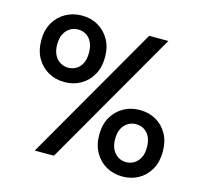

<svg xmlns="http://www.w3.org/2000/svg" viewBox="-104 -828 1018 957"><g transform="rotate(15 404.5 -349.5)"><path d="M151 0 554 -700H653L250 0ZM606 12Q559 12 522 -9Q485 -30 463 -68.5Q441 -107 441 -159Q441 -213 463 -251Q485 -289 522 -310Q559 -331 605 -331Q653 -331 689.5 -310Q726 -289 747.5 -251Q769 -213 769 -159Q769 -107 747.5 -68.5Q726 -30 689 -9Q652 12 606 12ZM604 -62Q627 -62 645.5 -73Q664 -84 675.5 -105.5Q687 -127 687 -160Q687 -193 676 -214.5Q665 -236 646.5 -247Q628 -258 605 -258Q584 -258 565 -247Q546 -236 534.5 -214.5Q523 -193 523 -160Q523 -127 534.5 -105.5Q546 -84 564.5 -73Q583 -62 604 -62ZM205 -368Q158 -368 121 -389Q84 -410 62 -448.5Q40 -487 40 -540Q40 -593 62 -631Q84 -669 121.5 -690Q159 -711 205 -711Q252 -711 288.5 -690Q325 -669 347 -631Q369 -593 369 -540Q369 -487 347 -448.5Q325 -410 288 -389Q251 -368 205 -368ZM204 -442Q227 -442 245.5 -453Q264 -464 275 -485.5Q286 -507 286 -540Q286 -573 275 -595Q264 -617 245.5 -628Q227 -639 205 -639Q183 -639 164 -628Q145 -617 133.5 -595Q122 -573 122 -540Q122 -508 133.5 -486Q145 -464 164 -453Q183 -442 204 -442Z"/></g></svg>

Font: DM Sans 9pt 36pt Medium
Style: Regular
Weight: 500
Version: Version 4.004;gftools[0.9.30]